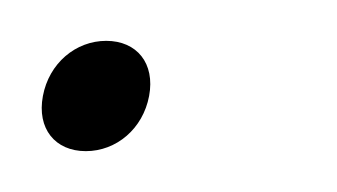

<svg xmlns="http://www.w3.org/2000/svg" viewBox="-32 -407 165 94"><path d="M10 -333C25 -333 38 -344 41 -360C44 -376 35 -387 20 -387C5 -387 -8 -376 -11 -360C-14 -344 -5 -333 10 -333Z"/></svg>

Font: Poppins Devanagari Thin
Style: Italic
Weight: 100
Italic angle: -10°
Designer: Ninad Kale (Devanagari), Jonny Pinhorn (Latin)
Foundry: Indian Type Foundry
Version: 4.005